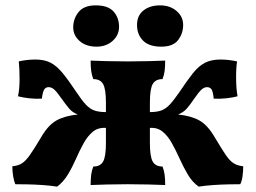

<svg xmlns="http://www.w3.org/2000/svg" viewBox="-20 -687 953 716"><path d="M193 9Q168 5 138 3Q108 1 81 0.5Q54 0 37 0Q32 -12 29 -30Q26 -48 26 -67Q48 -69 62 -78Q76 -87 91.5 -109Q107 -131 132 -173Q159 -220 190 -237.5Q221 -255 270 -260Q250 -268 238.5 -281.5Q227 -295 209 -320Q194 -342 183.5 -352Q173 -362 161 -362Q152 -362 146 -355Q140 -348 136 -319Q112 -318 89 -320.5Q66 -323 47 -328Q53 -353 53 -392Q53 -431 50 -458Q62 -461 78.5 -463Q95 -465 112 -465Q146 -465 169 -453Q192 -441 214 -414Q236 -387 266 -342Q285 -313 300 -297Q315 -281 332 -275Q349 -269 375 -269V-305Q375 -355 364.5 -373.5Q354 -392 328 -392Q322 -407 320 -423Q318 -439 318 -461Q340 -460 378.5 -459Q417 -458 457 -458Q496 -458 534.5 -459Q573 -460 596 -461Q596 -439 594 -423Q592 -407 586 -392Q560 -392 549.5 -373.5Q539 -355 539 -305V-269Q565 -269 581.5 -275Q598 -281 613 -297Q628 -313 648 -342Q678 -387 699.5 -414Q721 -441 744.5 -453Q768 -465 802 -465Q819 -465 835 -463Q851 -461 864 -458Q860 -431 860.5 -392Q861 -353 866 -328Q848 -323 824.5 -320.5Q801 -318 777 -319Q774 -348 768 -355Q762 -362 752 -362Q741 -362 730.5 -352Q720 -342 705 -320Q688 -295 676 -281.5Q664 -268 644 -260Q693 -255 724 -237.5Q755 -220 782 -173Q807 -131 822 -109Q837 -87 851.5 -78Q866 -69 887 -67Q887 -48 884.5 -30Q882 -12 876 0Q860 0 833 0.5Q806 1 776 3Q746 5 721 9Q697 -8 680.5 -36Q664 -64 650 -95Q636 -126 621 -153Q606 -180 586.5 -196Q567 -212 539 -210V-153Q539 -103 549.5 -84.5Q560 -66 586 -66Q592 -51 594 -35Q596 -19 596 3Q573 2 534.5 1Q496 0 457 0Q417 0 378.5 1Q340 2 318 3Q318 -19 320 -35Q322 -51 328 -66Q354 -66 364.5 -84.5Q375 -103 375 -153V-210Q346 -212 326.5 -196Q307 -180 292 -153Q277 -126 263.5 -95Q250 -64 233 -36Q216 -8 193 9ZM581 -513Q536 -513 513.5 -535.5Q491 -558 491 -594Q491 -629 515 -648Q539 -667 577 -667Q614 -667 638.5 -646Q663 -625 663 -594Q663 -563 644.5 -538Q626 -513 581 -513ZM340 -513Q301 -513 277 -534Q253 -555 253 -585Q253 -617 273 -642Q293 -667 337 -667Q383 -667 403.5 -644Q424 -621 424 -587Q424 -556 400 -534.5Q376 -513 340 -513Z"/></svg>

Font: Vollkorn ExtraBold
Style: Regular
Weight: 800
Designer: Friedrich Althausen
Foundry: Friedrich Althausen
Version: Version 5.000; ttfautohint (v1.8.3)